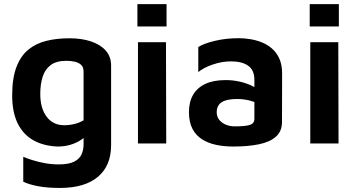

<svg xmlns="http://www.w3.org/2000/svg" viewBox="-20 -707 1758 946"><path d="M263.2 15Q193.4 12 143.5 -16.4Q93.6 -44.8 66.8 -99.8Q40 -154.8 40 -237.2Q40 -321.4 60.9 -376.4Q81.8 -431.4 119.5 -462.3Q157.2 -493.2 208.8 -505.8Q260.4 -518.4 321.8 -518.4Q382.2 -518.4 428.5 -502.9Q474.8 -487.4 501.1 -457.7Q527.4 -428 527.4 -383.6V8.4Q527.4 58.2 511.5 97Q495.6 135.8 463.7 163.2Q431.8 190.6 384.8 204.8Q337.8 219 275 219Q211.2 219 165.8 210.1Q120.4 201.2 94.6 188.2V65.6Q110 72.4 137.7 81.3Q165.4 90.2 199.5 96.6Q233.6 103 268.8 103Q318.8 103 345.3 89.5Q371.8 76 381.8 53.6Q391.8 31.2 391.8 3.2V-77L421 -55.6Q404 -34.8 380.9 -18.9Q357.8 -3 328.1 6Q298.4 15 263.2 15ZM296.2 -90Q322.4 -90 346.7 -96.1Q371 -102.2 391.8 -114.2V-353.8Q391.8 -376.4 379.6 -387.6Q367.4 -398.8 348 -403.1Q328.6 -407.4 307 -407.4Q257.4 -407.4 229.4 -386.1Q201.4 -364.8 189.9 -328Q178.4 -291.2 178.4 -244.4Q178.4 -173.8 209.8 -131.9Q241.2 -90 296.2 -90Z M659.8 0V-499H797.8L799 0ZM657 -576.6V-686.8H800.6V-576.6Z M1128.8 15Q1084.4 15 1045.2 6.8Q1006 -1.4 975.7 -20.5Q945.4 -39.6 928.2 -72.4Q911 -105.2 911 -155Q911 -204.4 931.2 -239.5Q951.4 -274.6 991.4 -293.5Q1031.4 -312.4 1092 -312.4Q1126.6 -312.4 1158.3 -305.4Q1190 -298.4 1215.3 -287Q1240.6 -275.6 1256 -261.8L1263.4 -190.4Q1242.8 -202.8 1212.5 -211Q1182.2 -219.2 1147.6 -219.2Q1096.6 -219.2 1072.2 -203.3Q1047.8 -187.4 1047.8 -154Q1047.8 -131.6 1060.5 -116.1Q1073.2 -100.6 1093.3 -92.5Q1113.4 -84.4 1135.6 -84.4Q1188.6 -84.4 1211 -91.5Q1233.4 -98.6 1233.4 -121.8V-313.6Q1233.4 -361.4 1203 -383Q1172.6 -404.6 1118 -404.6Q1074.4 -404.6 1029.4 -389.5Q984.4 -374.4 957 -351.8V-475.4Q982.6 -492 1037.3 -505.4Q1092 -518.8 1157.2 -518.8Q1181.8 -518.8 1210.7 -514.4Q1239.6 -510 1267.6 -499.3Q1295.6 -488.6 1318.9 -468.8Q1342.2 -449 1356.1 -418.7Q1370 -388.4 1370 -344.4L1369.4 -105.4Q1369.4 -60.8 1340 -34.2Q1310.6 -7.6 1256.8 3.7Q1203 15 1128.8 15Z M1508.8 0V-499H1646.8L1648 0ZM1506 -576.6V-686.8H1649.6V-576.6Z"/></svg>

Font: Maven Pro VF Beta
Style: Regular
Weight: 400
Designer: Joe Prince
Foundry: Joe Prince
Version: Version 2.002